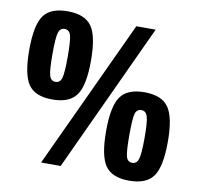

<svg xmlns="http://www.w3.org/2000/svg" viewBox="-80 -785 901 879"><g transform="rotate(10 371.0 -345.5)"><path d="M309 -498Q309 -384 277 -338.5Q245 -293 165 -293Q85 -293 53.5 -338.5Q22 -384 22 -498Q22 -613 53.5 -658Q85 -703 165 -703Q245 -703 277 -658Q309 -613 309 -498ZM256 0H165L486 -690H576ZM165 -621Q144 -621 137 -597Q130 -573 130 -498Q130 -423 137 -399Q144 -375 165 -375Q187 -375 194 -399Q201 -423 201 -498Q201 -573 194 -597Q187 -621 165 -621ZM720 -194Q720 -79 688 -33.5Q656 12 576 12Q496 12 464.5 -33.5Q433 -79 433 -194Q433 -308 464.5 -353.5Q496 -399 576 -399Q656 -399 688 -353.5Q720 -308 720 -194ZM576 -316Q554 -316 547.5 -293Q541 -270 541 -194Q541 -118 547.5 -94.5Q554 -71 576 -71Q597 -71 604.5 -95Q612 -119 612 -194Q612 -268 604.5 -292Q597 -316 576 -316Z"/></g></svg>

Font: exo2condensed_b
Style: Bold
Weight: 700
Width: 3
Designer: Natanael Gama
Version: Version 1.001;PS 001.001;hotconv 1.0.70;makeotf.lib2.5.58329